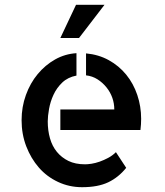

<svg xmlns="http://www.w3.org/2000/svg" viewBox="-20 -779 688 803"><path d="M339.8 -555.7Q392.6 -550.8 435.1 -527.3Q477.5 -503.9 507.8 -466.8Q538.1 -429.7 554.2 -381.8Q570.3 -334 570.3 -282.2Q570.3 -258.8 567.4 -235.4H232.4V-321.3H458Q458 -346.7 449.7 -370.1Q441.4 -393.6 425.3 -413.6Q409.2 -433.6 387.7 -447.3Q366.2 -460.9 339.8 -463.9ZM335.9 -91.8Q346.7 -91.8 362.8 -94.2Q378.9 -96.7 397 -103Q415 -109.4 433.1 -119.1Q451.2 -128.9 464.8 -142.6L507.8 -77.1Q475.6 -37.1 432.6 -16.6Q389.6 3.9 323.2 3.9Q269.5 3.9 222.7 -18.1Q175.8 -40 142.6 -78.1Q109.4 -116.2 89.8 -167Q70.3 -217.8 70.3 -276.4Q70.3 -332 88.4 -381.8Q106.4 -431.6 137.7 -469.2Q168.9 -506.8 210.4 -530.3Q252 -553.7 299.8 -556.6V-462.9Q263.7 -456.1 240.2 -433.6Q216.8 -411.1 203.6 -382.3Q190.4 -353.5 185.1 -323.2Q179.7 -293 179.7 -271.5Q179.7 -233.4 189 -200.7Q198.2 -168 217.8 -144Q237.3 -120.1 266.1 -106Q294.9 -91.8 335.9 -91.8ZM417 -758.8 310.5 -620.1H232.4L297.9 -758.8Z"/></svg>

Font: Allerta Stencil
Style: Regular
Weight: 400
Designer: Matt McInerney
Foundry: Matt McInerney
Version: Version 1.02